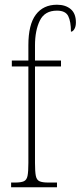

<svg xmlns="http://www.w3.org/2000/svg" viewBox="-20 -792 341 812"><path d="M27 0V-20H44Q69 -20 81 -25.5Q93 -31 96.5 -48.5Q100 -66 100 -103V-511H30V-536H100V-601Q100 -688 131.5 -730Q163 -772 221 -772Q257 -772 279 -753.5Q301 -735 301 -697Q301 -680 294.5 -669Q288 -658 280 -658Q280 -701 268.5 -724Q257 -747 221 -747Q169 -747 148.5 -705Q128 -663 128 -600V-536H238V-511H128V-103Q128 -66 131.5 -48.5Q135 -31 147 -25.5Q159 -20 184 -20H221V0Z"/></svg>

Font: Noto Serif Thai ExtraCondensed Thin
Style: Regular
Weight: 100
Width: 2
Designer: Monotype Design Team
Foundry: Monotype Imaging Inc.
Version: Version 2.001; ttfautohint (v1.8.4.7-5d5b)